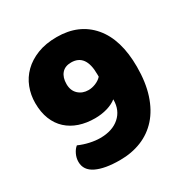

<svg xmlns="http://www.w3.org/2000/svg" viewBox="-150 -747 857 887"><g transform="rotate(-30 279.0 -303.5)"><path d="M69 -73Q69 -94 78.5 -113.5Q88 -133 101 -143Q128 -131 157.5 -124.5Q187 -118 212 -118Q277 -118 315 -151.5Q353 -185 353 -241V-243Q333 -227 302.5 -218Q272 -209 237 -209Q192 -209 154.5 -221.5Q117 -234 89.5 -259Q62 -284 47 -321.5Q32 -359 32 -408Q32 -451 47 -490Q62 -529 92 -558.5Q122 -588 166.5 -605.5Q211 -623 270 -623Q388 -623 455.5 -544Q523 -465 523 -319Q523 -236 502.5 -173Q482 -110 444.5 -68Q407 -26 355 -5Q303 16 240 16Q160 16 114.5 -6Q69 -28 69 -73ZM276 -337Q295 -337 314.5 -345Q334 -353 347 -367V-380Q347 -488 269 -488Q236 -488 218.5 -467.5Q201 -447 201 -412Q201 -377 222.5 -357Q244 -337 276 -337Z"/></g></svg>

Font: Baloo Thambi 2 ExtraBold
Style: Regular
Weight: 800
Designer: Aadarsh Rajan and Ek Type
Foundry: Ek Type
Version: Version 1.640;hotconv 1.0.111;makeotfexe 2.5.65597; ttfautoh